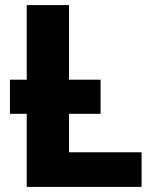

<svg xmlns="http://www.w3.org/2000/svg" viewBox="-20 -734 611 754"><path d="M19 -287V-421H375V-287ZM85 0V-714H251V-136H536V0Z"/></svg>

Font: Noto Sans UI Extra
Style: Regular
Weight: 800
Designer: Monotype Design Team
Foundry: Monotype Imaging Inc.
Version: Version 1.901